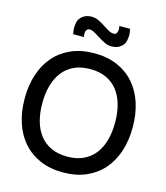

<svg xmlns="http://www.w3.org/2000/svg" viewBox="-136 -1050 1012 1168"><g transform="rotate(15 370.0 -466.0)"><path d="M370.5 15Q289.5 15 226.2 -12.2Q163 -39.5 119.2 -89Q75.5 -138.5 52.8 -207.5Q30 -276.5 30 -360Q30 -443.5 52.8 -512.5Q75.5 -581.5 119.2 -631Q163 -680.5 226.2 -707.8Q289.5 -735 370.5 -735Q451.5 -735 514.8 -707.8Q578 -680.5 621.5 -631Q665 -581.5 687.8 -512.5Q710.5 -443.5 710.5 -360Q710.5 -276.5 687.8 -207.5Q665 -138.5 621.5 -89Q578 -39.5 514.8 -12.2Q451.5 15 370.5 15ZM370.5 -84.5Q428 -84.5 471 -104.2Q514 -124 542.5 -160.2Q571 -196.5 585.2 -247.2Q599.5 -298 599.5 -360Q599.5 -422 585.2 -472.8Q571 -523.5 542.5 -559.8Q514 -596 471 -615.8Q428 -635.5 370.5 -635.5Q313 -635.5 270 -615.8Q227 -596 198.5 -559.8Q170 -523.5 155.5 -472.8Q141 -422 141 -360Q141 -298 155.2 -247.2Q169.5 -196.5 198.2 -160.2Q227 -124 270 -104.2Q313 -84.5 370.5 -84.5ZM457.5 -802Q435.5 -802 414.5 -811.8Q393.5 -821.5 364.5 -840Q343 -854 329.8 -860.8Q316.5 -867.5 304.5 -867.5Q293.5 -867.5 287 -860Q280.5 -852.5 279.8 -845Q279 -837.5 279 -834.5Q279 -824.5 282 -813.5H214Q209 -835 209 -854Q209 -868 213.5 -889.2Q218 -910.5 239.8 -928Q261.5 -945.5 296 -945.5Q318.5 -945.5 339.5 -935.8Q360.5 -926 389.5 -907Q411 -893 424.2 -886.5Q437.5 -880 449.5 -880Q465.5 -880 470.2 -892Q475 -904 475 -913.5Q475 -923 472 -934.5H540Q545 -913 545 -894Q545 -880 540.5 -858.5Q536 -837 514.2 -819.5Q492.5 -802 457.5 -802Z"/></g></svg>

Font: Vela Sans SemBd
Style: Regular
Weight: 600
Designer: Principal design: Mikhail Sharanda - project Manrope.
Design modification: Ravid Balaliev
Foundry: Mikhail Sharanda
Version: Version 1.001